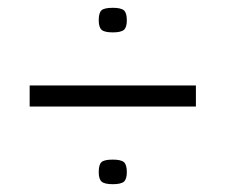

<svg xmlns="http://www.w3.org/2000/svg" viewBox="-20 -542 577 492"><path d="M233 -490Q233 -509 240 -515.5Q247 -522 269 -522Q290 -522 297.5 -515.5Q305 -509 305 -490Q305 -472 297.5 -465.5Q290 -459 269 -459Q248 -459 240.5 -465.5Q233 -472 233 -490ZM56 -269V-323H482V-269ZM233 -101Q233 -120 240 -126.5Q247 -133 269 -133Q290 -133 297.5 -126.5Q305 -120 305 -101Q305 -83 297.5 -76.5Q290 -70 269 -70Q248 -70 240.5 -76.5Q233 -83 233 -101Z"/></svg>

Font: Georama Extended Light
Style: Regular
Weight: 300
Width: 7
Designer: Jean-Baptiste Levee
Foundry: Production Type
Version: Version 1.000